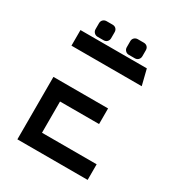

<svg xmlns="http://www.w3.org/2000/svg" viewBox="-190 -940 990 1065"><g transform="rotate(30 305.0 -407.5)"><path d="M430 -400V-300H180V-100H530V0H80V-400ZM80 -700H505L530 -600H80ZM150 -784Q150 -798 159 -806.5Q168 -815 181 -815H219Q233 -815 241.5 -806.5Q250 -798 250 -784V-746Q250 -733 241.5 -724Q233 -715 219 -715H181Q168 -715 159 -724Q150 -733 150 -746ZM350 -784Q350 -798 359 -806.5Q368 -815 381 -815H419Q433 -815 441.5 -806.5Q450 -798 450 -784V-746Q450 -733 441.5 -724Q433 -715 419 -715H381Q368 -715 359 -724Q350 -733 350 -746Z"/></g></svg>

Font: SB Skate blade
Style: Regular
Weight: 400
Designer: Valerio Brotto (Silverblur_type)
Version: Version 1.003